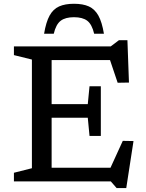

<svg xmlns="http://www.w3.org/2000/svg" viewBox="-20 -938 753 993"><path d="M501.5 -492V-363.5V-235H443L434 -329H187.5V-399.5H434L443 -492ZM647 -511 588.5 -510 537.5 -661.5 574 -627.5H187.5V-698H552.5L595 -730H639ZM535.5 -35.5 615 -209.5 670.5 -208.5 633 34.5H583L553 0H187.5V-70.5H567ZM52 0V-44.5L145 -68V-630L52 -653V-698H247V0ZM362.5 -849Q318 -849 293.8 -830.5Q269.5 -812 258 -763.5H208Q218 -824 236.5 -857.5Q255 -891 285.8 -904.8Q316.5 -918.5 362.5 -918.5Q409 -918.5 439.5 -904.8Q470 -891 488.8 -857.5Q507.5 -824 517.5 -763.5H467Q455.5 -812 431.5 -830.5Q407.5 -849 362.5 -849Z"/></svg>

Font: Newsreader 9pt
Style: Regular
Weight: 400
Designer: Hugues Gentile
Foundry: Production Type
Version: Version 1.003